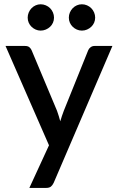

<svg xmlns="http://www.w3.org/2000/svg" viewBox="-20 -730 562 919"><path d="M518 -510 237 145Q231.5 156.5 223.8 163Q216 169.5 200 169.5H120.5L214.5 -34.5L6.5 -510H100Q113.5 -510 120.8 -503.8Q128 -497.5 131.5 -489L253 -199.5Q257.5 -187 261.2 -174.8Q265 -162.5 268.5 -149.5Q272.5 -162.5 276.5 -175Q280.5 -187.5 285.5 -200L402 -489Q405.5 -498 413.8 -504Q422 -510 432 -510ZM238.5 -645.5Q238.5 -632.5 233.5 -621.2Q228.5 -610 219.8 -601.8Q211 -593.5 199.2 -588.5Q187.5 -583.5 174.5 -583.5Q162 -583.5 150.8 -588.5Q139.5 -593.5 131 -601.8Q122.5 -610 117.5 -621.2Q112.5 -632.5 112.5 -645.5Q112.5 -658.5 117.5 -670.2Q122.5 -682 131 -690.8Q139.5 -699.5 150.8 -704.5Q162 -709.5 174.5 -709.5Q187.5 -709.5 199.2 -704.5Q211 -699.5 219.8 -690.8Q228.5 -682 233.5 -670.2Q238.5 -658.5 238.5 -645.5ZM435.5 -645.5Q435.5 -632.5 430.5 -621.2Q425.5 -610 416.8 -601.8Q408 -593.5 396.5 -588.5Q385 -583.5 372 -583.5Q359 -583.5 347.8 -588.5Q336.5 -593.5 328 -601.8Q319.5 -610 314.5 -621.2Q309.5 -632.5 309.5 -645.5Q309.5 -658.5 314.5 -670.2Q319.5 -682 328 -690.8Q336.5 -699.5 347.8 -704.5Q359 -709.5 372 -709.5Q385 -709.5 396.5 -704.5Q408 -699.5 416.8 -690.8Q425.5 -682 430.5 -670.2Q435.5 -658.5 435.5 -645.5Z"/></svg>

Font: Lato SemiBold
Style: Regular
Weight: 600
Designer: Lukasz Dziedzic with Adam Twardoch and Botio Nikoltchev
Foundry: tyPoland Lukasz Dziedzic
Version: Version 2.015; 2015-08-06; http://www.latofonts.com/